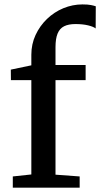

<svg xmlns="http://www.w3.org/2000/svg" viewBox="-20 -850 454 870"><path d="M38 0.5V-50.5L122 -59.5V-487H29.5L29 -534.5L122 -554V-602Q122 -650 141.2 -691.5Q160.5 -733 193 -764.2Q225.5 -795.5 267.2 -812.8Q309 -830 353.5 -830Q378 -830 391.8 -827.2Q405.5 -824.5 414 -821.5L413.5 -721Q404 -729 379.5 -735Q355 -741 322 -741Q290.5 -741 270.5 -731Q250.5 -721 241 -698Q231.5 -675 231.5 -636V-555.5H368V-487H231.5V-58.5L341 -50.5V0.5Z"/></svg>

Font: Merriweather Light 18pt Medium
Style: Regular
Weight: 500
Version: Version 2.100